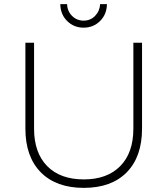

<svg xmlns="http://www.w3.org/2000/svg" viewBox="-20 -906 810 930"><path d="M386 -37Q499 -37 562.5 -101.5Q626 -166 626 -283V-699H668V-283Q668 -147 594 -71.5Q520 4 386 4Q252 4 177.5 -71.5Q103 -147 103 -283V-699H145V-283Q145 -166 208.5 -101.5Q272 -37 386 -37ZM465 -886H498Q497 -836 464.5 -804Q432 -772 385 -772Q338 -772 305.5 -804Q273 -836 272 -886H305Q306 -852 329 -829Q352 -806 385 -806Q418 -806 440.5 -829Q463 -852 465 -886Z"/></svg>

Font: Argentum Sans ExtraLight
Style: Regular
Weight: 275
Designer: Julieta Ulanovsky (Modified by Cristiano Sobral)
Foundry: Julieta Ulanovsky
Version: Version 1.000; ttfautohint (v1.5.65-e2d9)